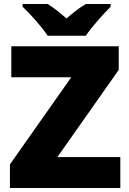

<svg xmlns="http://www.w3.org/2000/svg" viewBox="-20 -947 651 967"><path d="M220 -767H412C443 -813 503 -879 537 -913V-927H413C378 -907 350 -884 315 -854C280 -884 255 -905 220 -927H94V-913C132 -877 190 -813 220 -767ZM586 0V-156H269L578 -595V-714H37V-558H339L30 -119V0Z"/></svg>

Font: Noto Sans Sinhala UI Black
Style: Regular
Weight: 900
Designer: Jelle Bosma - Monotype Design Team
Foundry: Monotype Imaging Inc.
Version: Version 2.006